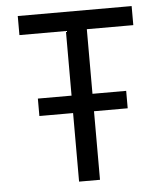

<svg xmlns="http://www.w3.org/2000/svg" viewBox="-52 -776 705 823"><g transform="rotate(-5 300.0 -365.0)"><path d="M255 0V-295H110V-370H255V-648H55V-730H545V-648H345V-370H490V-295H345V0Z"/></g></svg>

Font: JetBrainsMonoNL NFM
Style: Regular
Weight: 400
Monospace: yes
Designer: Philipp Nurullin, Konstantin Bulenkov
Foundry: JetBrains
Version: Version 2.304; ttfautohint (v1.8.4.7-5d5b);Nerd Fonts 3.3.0